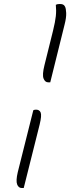

<svg xmlns="http://www.w3.org/2000/svg" viewBox="-20 -783 390 963"><path d="M260 -759Q264 -761 268.5 -762Q273 -763 280 -763Q289 -763 295.5 -760.5Q302 -758 306 -750Q311 -741 312 -718Q313 -695 304 -660L232 -370H222Q206 -370 198.5 -389Q191 -408 203 -456L246 -629Q257 -674 260 -702Q263 -730 260 -759ZM147 -230Q152 -233 161 -233Q178 -233 184 -218.5Q190 -204 179 -159L99 160H89Q73 160 66 142Q59 124 69 81Z"/></svg>

Font: Recursive Sn Csl St Lt
Style: Italic
Weight: 300
Italic angle: -15°
Version: Version 1.079;hotconv 1.0.112;makeotfexe 2.5.65598; ttfautoh